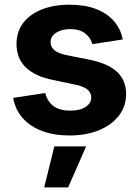

<svg xmlns="http://www.w3.org/2000/svg" viewBox="-20 -570 596 823"><path d="M277.8 10.7Q211.9 10.7 160.9 -8.3Q109.9 -27.3 77.6 -63.5Q45.4 -99.6 36.6 -150.4L173.8 -171.4Q183.6 -133.8 210.2 -114.7Q236.8 -95.7 281.2 -95.7Q322.8 -95.7 346.9 -111.6Q371.1 -127.4 371.1 -151.9Q371.1 -173.3 353.8 -187Q336.4 -200.7 301.3 -207.5L207.5 -227.1Q128.9 -243.2 89.8 -281.7Q50.8 -320.3 50.8 -381.3Q50.8 -433.6 79.1 -471.2Q107.4 -508.8 158.7 -529.3Q210 -549.8 278.8 -549.8Q343.8 -549.8 391.4 -531.5Q439 -513.2 468 -480Q497.1 -446.8 506.3 -400.9L376 -380.9Q368.2 -409.2 344.5 -427.2Q320.8 -445.3 281.2 -445.3Q245.1 -445.3 220.9 -429.9Q196.8 -414.6 196.8 -389.6Q196.8 -369.1 212.6 -355.2Q228.5 -341.3 266.1 -333.5L364.3 -314Q443.4 -297.9 481.9 -261.7Q520.5 -225.6 520.5 -167Q520.5 -113.8 489.3 -73.7Q458 -33.7 403.3 -11.5Q348.6 10.7 277.8 10.7ZM169.4 233.4 212.9 57.6H349.1L272 233.4Z"/></svg>

Font: Inter 16pt
Style: Bold
Weight: 700
Version: Version 4.001;git-66647c0bb